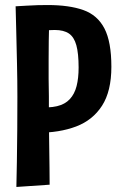

<svg xmlns="http://www.w3.org/2000/svg" viewBox="-20 -737 468 762"><path d="M127 -210V-312Q174 -308 206 -315.5Q238 -323 257 -343.5Q276 -364 284 -395.5Q292 -427 292 -469Q292 -525 283 -557.5Q274 -590 253.5 -604Q233 -618 197 -618Q184 -618 167.5 -617Q151 -616 132.5 -613.5Q114 -611 96 -608L42 -712Q64 -713 86 -714.5Q108 -716 129.5 -716.5Q151 -717 169 -717Q255 -717 311 -697Q367 -677 394.5 -624Q422 -571 422 -472Q422 -375 385 -317.5Q348 -260 282 -235Q216 -210 127 -210ZM45 5Q46 -35 47 -95.5Q48 -156 48.5 -223.5Q49 -291 49 -353Q49 -416 47.5 -483.5Q46 -551 44.5 -611.5Q43 -672 42 -712L177 -702Q176 -677 175 -644.5Q174 -612 173.5 -575Q173 -538 173 -499.5Q173 -461 173 -424Q173 -387 174 -355Q174 -330 174 -296Q174 -262 174.5 -223.5Q175 -185 175.5 -146Q176 -107 176.5 -70.5Q177 -34 177 -4Z"/></svg>

Font: Truculenta ExtraBold
Style: Regular
Weight: 800
Version: Version 1.002